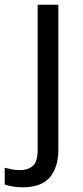

<svg xmlns="http://www.w3.org/2000/svg" viewBox="-75 -556 353 816"><path d="M22 240Q-3 240 -22 236.5Q-41 233 -55 228V157Q-40 161 -24 164Q-8 167 11 167Q43 167 64 149.5Q85 132 85 83V-536H173V80Q173 155 137 197.5Q101 240 22 240Z"/></svg>

Font: Noto Sans Mayan Numerals
Style: Regular
Weight: 400
Designer: Monotype Design Team
Foundry: Monotype Imaging Inc.
Version: Version 2.001; ttfautohint (v1.8.4.7-5d5b)